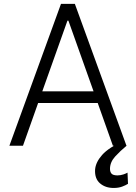

<svg xmlns="http://www.w3.org/2000/svg" viewBox="-20 -747 696 984"><path d="M97.7 0H28.1L292.6 -727.3H363.6L628.2 0H558.6L480.8 -219.1H175.4ZM196.7 -278.8H459.5L330.6 -641H325.6ZM562.5 216.3Q519.9 216.3 492.4 192.5Q464.8 168.7 467.3 122.5Q470.2 84.5 503.4 47.1Q536.6 9.6 614.7 -25.9L628.6 0Q596.9 25.9 570.3 55Q543.7 84.2 543.7 118.3Q543.7 133.5 551.3 142.6Q558.9 151.6 581.7 152Q598.7 151.6 612.2 147Q625.7 142.4 633.5 137.8L636 195Q624.6 202.4 606.2 209.3Q587.7 216.3 562.5 216.3Z"/></svg>

Font: Inter UI Light
Style: Regular
Weight: 300
Designer: Rasmus Andersson
Foundry: rsms
Version: 3.2;8d6f07862